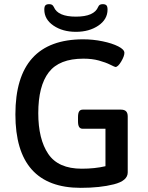

<svg xmlns="http://www.w3.org/2000/svg" viewBox="-20 -896 712 923"><path d="M594 -336V-67Q594 -27 527.5 -10Q461 7 368 7Q54 7 54 -346Q54 -707 380 -707Q427 -707 473 -697.5Q519 -688 548.5 -673Q578 -658 578 -642Q578 -626 562.5 -600Q547 -574 535 -574Q532 -574 510 -585Q488 -596 455.5 -605Q423 -614 381 -614Q265 -614 214.5 -548.5Q164 -483 164 -352Q164 -227 212 -156Q260 -85 373 -85Q436 -85 487 -97V-277H378Q366 -277 360.5 -285.5Q355 -294 355 -313V-333Q355 -352 360.5 -360.5Q366 -369 378 -369H561Q578 -369 586 -361Q594 -353 594 -336ZM193 -850Q193 -865 198.5 -870.5Q204 -876 216 -876Q225 -876 230 -873Q235 -870 239 -862Q258 -816 345 -816Q433 -816 452 -863Q455 -870 460 -873Q465 -876 474 -876Q486 -876 491.5 -870.5Q497 -865 497 -850Q497 -803 453 -773Q409 -743 345 -743Q281 -743 237 -773Q193 -803 193 -850Z"/></svg>

Font: Asap-Medium
Style: Regular
Weight: 500
Designer: Pablo Cosgaya
Foundry: Omnibus-Type
Version: Version 2.000; ttfautohint (v1.8)